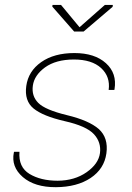

<svg xmlns="http://www.w3.org/2000/svg" viewBox="-20 -755 538 785"><path d="M448.2 -390.1 447.3 -387.2H424.3Q431.6 -441.4 393.6 -476.6Q355.5 -511.7 282.2 -511.7Q209 -511.7 164.1 -479.5Q120.1 -447.3 114.3 -404.8Q108.4 -362.3 136.7 -334Q165 -305.7 253.9 -284.2Q343.3 -262.7 383.8 -227.5Q423.8 -191.4 415 -127.9Q406.2 -64.5 350.6 -27.3Q294.9 9.8 208.5 10.3Q121.6 10.7 73.2 -31.2Q24.9 -73.2 36.6 -131.3L37.6 -134.3H59.6Q54.7 -71.8 100.6 -43.9Q146.5 -16.1 215.8 -16.1Q285.2 -16.6 334 -50.8Q382.8 -85 388.7 -128.9Q394.5 -172.9 364.3 -206.1Q333.5 -239.7 244.1 -259.8Q155.3 -280.3 117.2 -311.5Q79.1 -342.8 87.4 -403.3Q95.7 -463.9 148.4 -501Q201.2 -538.1 284.2 -538.1Q367.2 -538.1 413.1 -496.6Q459 -455.1 448.2 -390.1ZM305.2 -643.6 408.7 -734.9H441.4L440.4 -727.1L321.8 -626H283.2L193.8 -728L194.8 -734.9H229.5Z"/></svg>

Font: Roboto-ThinItalic
Style: Italic
Weight: 250
Italic angle: -12°
Designer: Google
Version: Version 1.100141; 2013; ttfautohint (v0.94.14-c901) -l 8 -r 